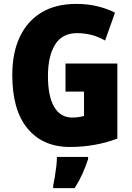

<svg xmlns="http://www.w3.org/2000/svg" viewBox="-20 -744 677 985"><path d="M316 -418H582V-33Q527 -12 465.5 -1Q404 10 339 10Q200 10 121.5 -84.5Q43 -179 43 -359Q43 -473 81.5 -554.5Q120 -636 193 -680Q266 -724 371 -724Q430 -724 481 -711.5Q532 -699 570 -679L519 -536Q454 -574 375 -574Q299 -574 262.5 -515Q226 -456 226 -354Q226 -250 258 -195.5Q290 -141 350 -141Q382 -141 411 -149V-274H316ZM432 72Q419 112 402.5 148.5Q386 185 363 221H253V207Q257 189 261.5 162Q266 135 269 108Q272 81 272 61H432Z"/></svg>

Font: Noto Sans Ethiopic Condensed Black
Style: Regular
Weight: 900
Width: 3
Designer: Monotype Design Team
Foundry: Monotype Imaging Inc.
Version: Version 2.102; ttfautohint (v1.8.4.7-5d5b)